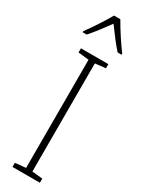

<svg xmlns="http://www.w3.org/2000/svg" viewBox="-248 -975 746 1001"><g transform="rotate(30 125.5 -474.0)"><path d="M145 -948H107C83 -905 37 -835 9 -798V-791H33C62 -823 99 -873 126 -910C154 -872 189 -824 219 -791H243V-798C220 -827 170 -903 145 -948ZM208 0V-25L145 -31V-682L208 -689V-714H43V-689L107 -682V-31L43 -25V0Z"/></g></svg>

Font: Noto Sans Tamil Condensed ExtraLight
Style: Regular
Weight: 200
Width: 3
Designer: Jelle Bosma - Monotype Design Team
Foundry: Monotype Imaging Inc.
Version: Version 2.004